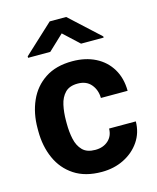

<svg xmlns="http://www.w3.org/2000/svg" viewBox="-114 -829 749 918"><g transform="rotate(-15 260.5 -370.0)"><path d="M272.9 -100.1Q312 -100.1 336.9 -122.3Q361.8 -144.5 362.3 -181.6H494.6Q494.1 -126 464.8 -82.8Q435.5 -39.6 386.2 -14.9Q336.9 9.8 275.9 9.8Q194.3 9.8 140.1 -25.9Q85.9 -61.5 59.1 -122.1Q32.2 -182.6 32.2 -256.8V-271Q32.2 -345.7 59.1 -406.2Q85.9 -466.8 139.9 -502.4Q193.8 -538.1 274.9 -538.1Q339.8 -538.1 389.2 -513.2Q438.5 -488.3 466.3 -442.1Q494.1 -396 494.6 -333H362.3Q361.8 -372.6 338.6 -400.4Q315.4 -428.2 272.5 -428.2Q231.4 -428.2 210 -406Q188.5 -383.8 180.7 -347.9Q172.9 -312 172.9 -271V-256.8Q172.9 -215.3 180.7 -179.7Q188.5 -144 210 -122.1Q231.4 -100.1 272.9 -100.1ZM302.2 -750 449.7 -614.3V-608.4H337.9L261.2 -679.7L185.5 -608.4H75.7V-615.7L220.7 -750Z"/></g></svg>

Font: Vazirmatn UI FD
Style: Bold
Weight: 700
Designer: Saber Rastikerdar
Foundry: Saber Rastikerdar
Version: Version 33.003